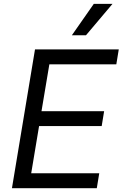

<svg xmlns="http://www.w3.org/2000/svg" viewBox="-20 -986 642 1006"><path d="M42.6 0 163.4 -727.3H602.3L589.5 -649.1H238.6L197.4 -403.4H525.6L512.8 -325.3H184.7L143.5 -78.1H500L487.2 0ZM356.5 -801.1 471.6 -965.9H569.6L430.4 -801.1Z"/></svg>

Font: Inter UI
Style: Italic
Weight: 400
Italic angle: -9.39999°
Designer: Rasmus Andersson
Foundry: rsms
Version: 3.2;8d6f07862